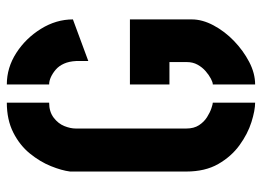

<svg xmlns="http://www.w3.org/2000/svg" viewBox="-120 -624 750 549"><g transform="rotate(-90 254.5 -350.0)"><path d="M235 5Q213 5 179.5 -5.5Q146 -16 113.5 -39.5Q81 -63 59.5 -100.5Q38 -138 38 -192V-524Q41 -548 53.5 -579Q66 -610 89.5 -639Q113 -668 149.5 -686.5Q186 -705 235 -705V-584Q209 -584 192 -571Q175 -558 168 -540.5Q161 -523 161 -508V-192Q161 -170 170.5 -155.5Q180 -141 193.5 -132.5Q207 -124 219 -120Q231 -116 235 -116ZM287 5V-116Q293 -116 303.5 -121.5Q314 -127 325 -136.5Q336 -146 343.5 -159.5Q351 -173 351 -190V-240H287V-353H473V-176Q473 -146 456 -114Q439 -82 411.5 -55.5Q384 -29 351.5 -12Q319 5 287 5ZM354 -472V-507Q353 -527 346.5 -541.5Q340 -556 329.5 -565Q319 -574 308 -579Q297 -584 287 -584V-705Q335 -705 377 -678Q419 -651 446 -607.5Q473 -564 473 -516Z"/></g></svg>

Font: Stick No Bills ExtraLight
Style: Bold
Weight: 700
Version: Version 2.000